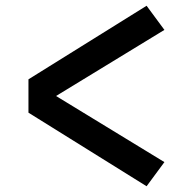

<svg xmlns="http://www.w3.org/2000/svg" viewBox="-20 -674 640 668"><path d="M490 -26 79 -282V-398L490 -654L552 -570L175 -340L552 -110Z"/></svg>

Font: Iosevka Extrabold Extended
Style: Regular
Weight: 800
Width: 7
Monospace: yes
Designer: Belleve Invis
Foundry: Belleve Invis
Version: Version 32.5.0; ttfautohint (v1.8.4)